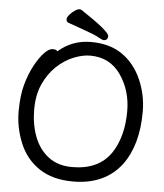

<svg xmlns="http://www.w3.org/2000/svg" viewBox="-60 -938 865 1015"><g transform="rotate(5 372.5 -431.0)"><path d="M354 -51.8Q495.1 -51.8 560.1 -147.9Q618.7 -235.8 618.7 -371.1Q618.7 -481 560.8 -564Q502.9 -647 398.9 -647Q356.9 -647 309.3 -627.4Q261.7 -607.9 220.7 -568.8Q179.7 -529.8 153.8 -472.4Q127.9 -415 127.9 -337.9Q127.9 -259.8 152.3 -194.8Q176.8 -129.9 227.3 -90.8Q277.8 -51.8 354 -51.8ZM365.7 23.9Q256.8 23.9 185.8 -23.4Q114.7 -70.8 80.8 -152.3Q46.9 -233.9 46.9 -319.8Q46.9 -404.8 63.5 -463.9Q80.1 -522.9 104.5 -567.9Q128.9 -612.8 153.8 -638.4Q178.7 -664.1 197.8 -664.1Q215.8 -664.1 223.6 -654.8Q296.9 -719.2 397 -719.2Q497.1 -719.2 563.5 -672.6Q629.9 -626 665.3 -545.4Q700.7 -464.8 700.7 -375Q700.7 -198.2 621.1 -90.8Q531.7 23.9 365.7 23.9ZM460.9 -734.9Q454.1 -734.9 433.6 -746.8Q413.1 -758.8 365.5 -775.4Q317.9 -792 268.1 -810.1Q256.8 -814.9 256.8 -828.1Q256.8 -837.9 268.8 -852.1Q280.8 -866.2 295.9 -876.2Q311 -886.2 319.8 -886.2Q326.7 -886.2 331.1 -883.8Q483.9 -783.2 483.9 -757.8Q483.9 -734.9 460.9 -734.9Z"/></g></svg>

Font: LXGW WenKai GB Screen
Style: Regular
Weight: 400
Designer: LXGW / Fontworks Inc.
Foundry: LXGW / Fontworks Inc.
Version: Version 1.321;February 19, 2024;FontCreator 14.0.0.2901 64-b